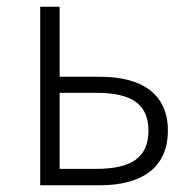

<svg xmlns="http://www.w3.org/2000/svg" viewBox="-20 -553 570 573"><path d="M100 0H277C405 0 481 -54 481 -163C481 -272 405 -324 277 -324H158V-533H100ZM158 -49V-276H267C372 -276 423 -243 423 -163C423 -83 372 -49 267 -49Z"/></svg>

Font: Spoqa Han Sans Neo Light
Style: Regular
Weight: 300
Designer: [Spoqa Han Sans Neo] Dong-huui Kim  Younghwa Kang  Yujin Lee  [Noto Sans] Ryoko NISHIZUKA  (kana & ideographs); Paul D. 
Foundry: Spoqa (http://www.spoqa-han-sans.com)
Version: Version 1.000